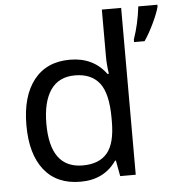

<svg xmlns="http://www.w3.org/2000/svg" viewBox="-54 -810 803 871"><g transform="rotate(-5 347.5 -375.0)"><path d="M146 -265.1Q146 -63 294.4 -63Q369.1 -63 406 -106.7Q442.9 -150.4 442.9 -250V-266.1Q442.9 -377.9 405.5 -425.5Q368.2 -473.1 294.2 -473.1Q220.2 -473.1 183.1 -419.2Q146 -365.2 146 -265.1ZM441.9 -545.9V-759.8H529.8V0H459L445.8 -71.8H441.9Q385.7 9.8 278.1 9.8Q170.4 9.8 112.8 -62.5Q55.2 -134.8 55.2 -266.6Q55.2 -398.4 113 -472.2Q170.9 -545.9 277.3 -545.9Q383.8 -545.9 441.9 -466.8H448.2Q441.9 -509.3 441.9 -545.9ZM694.8 -759.8V-751Q688.5 -725.1 667.5 -680.2Q646.5 -635.3 622.6 -600.1H574.7V-611.8Q598.6 -680.2 607.9 -759.8Z"/></g></svg>

Font: NotoSans
Style: Regular
Weight: 400
Designer: Monotype Design team
Foundry: Monotype Imaging Inc.
Version: Version 1.04